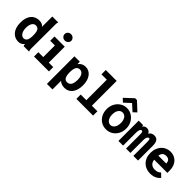

<svg xmlns="http://www.w3.org/2000/svg" viewBox="183 -1827 3135 3135"><g transform="rotate(45 1750.0 -259.5)"><path d="M223 12Q183 12 148 -3.5Q113 -19 86 -50Q59 -81 44 -127.5Q29 -174 29 -235Q29 -295 43 -341Q57 -387 83 -417.5Q109 -448 145 -463.5Q181 -479 223 -479Q244 -479 263.5 -475Q283 -471 300 -461Q317 -451 328 -432V-673H455H464V-663Q459 -657 457 -650Q455 -643 456 -626L454 -59Q454 -44 456 -29.5Q458 -15 465 0H340Q335 -10 333 -16Q331 -22 331 -28Q331 -34 331 -44Q319 -25 302 -12.5Q285 0 265 6Q245 12 223 12ZM245 -89Q265 -89 280.5 -97.5Q296 -106 306.5 -123Q317 -140 322 -168Q327 -196 327 -235Q327 -287 318 -319.5Q309 -352 290.5 -367Q272 -382 243 -382Q222 -382 205 -371.5Q188 -361 176.5 -342Q165 -323 159 -295.5Q153 -268 153 -234Q153 -189 166.5 -156Q180 -123 201 -106Q222 -89 245 -89Z M579 0V-100H692V-369H584V-468H820V-100H923V0ZM750 -539Q718 -539 695.5 -560.5Q673 -582 673 -612Q673 -644 694.5 -665Q716 -686 750 -686Q781 -686 804.5 -664Q828 -642 828 -612Q828 -582 804.5 -560.5Q781 -539 750 -539Z M1044 167 1043 -469H1168V-412Q1185 -436 1204.5 -450.5Q1224 -465 1247 -472Q1270 -479 1296 -479Q1334 -479 1367 -463Q1400 -447 1425 -415.5Q1450 -384 1464 -338Q1478 -292 1478 -231Q1478 -170 1463 -124Q1448 -78 1422.5 -47.5Q1397 -17 1363.5 -2.5Q1330 12 1294 12Q1270 12 1247 7Q1224 2 1204.5 -8Q1185 -18 1172 -33V167ZM1256 -84Q1278 -84 1295.5 -92Q1313 -100 1326 -117.5Q1339 -135 1346 -165.5Q1353 -196 1353 -239Q1353 -283 1341.5 -315Q1330 -347 1309.5 -364Q1289 -381 1261 -381Q1239 -381 1222 -372.5Q1205 -364 1194 -345.5Q1183 -327 1177.5 -297.5Q1172 -268 1172 -228Q1172 -199 1175.5 -175.5Q1179 -152 1185.5 -135Q1192 -118 1202 -106.5Q1212 -95 1225.5 -89.5Q1239 -84 1256 -84Z M1557 0V-100H1687V-573H1563V-673H1815V-100H1943V0Z M2249 11Q2186 11 2135 -19.5Q2084 -50 2054 -105.5Q2024 -161 2024 -234Q2024 -303 2054 -358.5Q2084 -414 2135 -446.5Q2186 -479 2249 -479Q2312 -479 2363.5 -446.5Q2415 -414 2445.5 -358.5Q2476 -303 2476 -234Q2476 -162 2445.5 -106.5Q2415 -51 2363.5 -20Q2312 11 2249 11ZM2249 -90Q2279 -90 2301.5 -108Q2324 -126 2337 -158.5Q2350 -191 2350 -234Q2350 -280 2337 -312Q2324 -344 2301.5 -361Q2279 -378 2249 -378Q2221 -378 2198.5 -361Q2176 -344 2163 -312Q2150 -280 2150 -234Q2150 -191 2163 -158.5Q2176 -126 2198.5 -108Q2221 -90 2249 -90ZM2138 -494 2080 -548 2228 -686H2270L2418 -548L2360 -494L2248 -595Z M2528 0V-468H2632V-438Q2644 -453 2656.5 -462Q2669 -471 2682.5 -475Q2696 -479 2709 -479Q2725 -479 2739.5 -474Q2754 -469 2767 -458Q2780 -447 2788 -426Q2799 -445 2812.5 -456.5Q2826 -468 2844 -473.5Q2862 -479 2884 -479Q2910 -479 2928.5 -469.5Q2947 -460 2958.5 -442.5Q2970 -425 2975.5 -399.5Q2981 -374 2981 -341V0H2873V-317Q2873 -344 2870.5 -359Q2868 -374 2863 -381Q2858 -388 2850 -388Q2839 -388 2828.5 -377.5Q2818 -367 2811.5 -347Q2805 -327 2805 -297V0H2704V-315Q2704 -361 2698 -376Q2692 -391 2677 -391Q2669 -391 2661.5 -385.5Q2654 -380 2648 -368.5Q2642 -357 2639 -341Q2636 -325 2636 -303V0Z M3270 12Q3220 12 3177 -4.5Q3134 -21 3102.5 -52Q3071 -83 3053 -128Q3035 -173 3035 -230Q3035 -288 3052.5 -334.5Q3070 -381 3100 -413Q3130 -445 3170.5 -462Q3211 -479 3258 -479Q3299 -479 3335.5 -464.5Q3372 -450 3400.5 -421Q3429 -392 3445.5 -349Q3462 -306 3462 -250Q3462 -239 3462 -223Q3462 -207 3461 -196H3158Q3160 -168 3170.5 -147.5Q3181 -127 3197.5 -113.5Q3214 -100 3234.5 -93.5Q3255 -87 3276 -87Q3297 -87 3315.5 -90.5Q3334 -94 3351.5 -103Q3369 -112 3385 -129L3449 -66Q3426 -39 3398 -21.5Q3370 -4 3337.5 4Q3305 12 3270 12ZM3159 -291H3340Q3340 -313 3334.5 -330Q3329 -347 3317.5 -358Q3306 -369 3290 -374.5Q3274 -380 3253 -380Q3235 -380 3219 -375Q3203 -370 3190.5 -359Q3178 -348 3170 -331Q3162 -314 3159 -291Z"/></g></svg>

Font: Inconsolata ExtraBold
Style: Regular
Weight: 800
Designer: Raph Levien, Cyreal, Brenton Simpson
Foundry: Raph Levien, Cyreal, Google
Version: Version 3.001